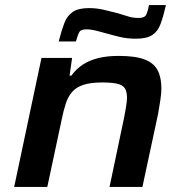

<svg xmlns="http://www.w3.org/2000/svg" viewBox="-20 -739 721 759"><path d="M36 0 144 -510H265L255 -440H262Q281 -466 306.5 -483Q332 -500 367 -509Q402 -518 449 -518Q515 -518 551.5 -504Q588 -490 603 -461.5Q618 -433 618 -390Q618 -371 614 -344Q610 -317 605 -289L543 0H413L471 -276Q474 -290 478 -315Q482 -340 482 -352Q482 -379 472.5 -391.5Q463 -404 441.5 -408.5Q420 -413 384 -413Q338 -413 309.5 -403.5Q281 -394 265 -375.5Q249 -357 240 -329.5Q231 -302 224 -267L167 0ZM212 -575Q223 -618 234 -647Q245 -676 267 -691.5Q289 -707 332 -707Q362 -707 392 -700Q422 -693 448 -686Q470 -679 488.5 -673.5Q507 -668 527 -668Q550 -668 556.5 -678.5Q563 -689 569 -719H636Q626 -675 615 -645Q604 -615 582 -600.5Q560 -586 517 -586Q484 -586 456 -592.5Q428 -599 400 -607Q380 -613 359.5 -618Q339 -623 322 -623Q300 -623 294 -613Q288 -603 280 -575Z"/></svg>

Font: Saira Expanded SemiBold
Style: Italic
Weight: 600
Width: 7
Italic angle: -12°
Designer: Hector Gatti with collaboration of the Omnibus-Type team
Foundry: Omnibus-Type
Version: Version 1.101